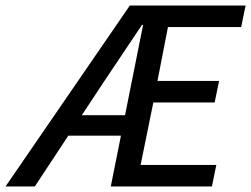

<svg xmlns="http://www.w3.org/2000/svg" viewBox="-54 -675 909 695"><path d="M-34 0 416 -655H835L819 -577H554L516 -382H739L723 -304H501L455 -78H729L713 0H347L464 -585H460Q425 -532 390 -480.5Q355 -429 320 -376L72 0ZM145 -184 162 -258H450L434 -184Z"/></svg>

Font: Source Sans 3 Medium
Style: Italic
Weight: 500
Italic angle: -11°
Designer: Paul D. Hunt
Foundry: Adobe
Version: Version 3.052;hotconv 1.1.0;makeotfexe 2.6.0